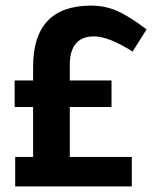

<svg xmlns="http://www.w3.org/2000/svg" viewBox="-20 -665 543 685"><path d="M377.9 -283.2H229V-105H450.2V0H34.2V-105H98.1V-283.2H32.2V-377.9H98.1V-426.8Q98.1 -644.5 304.2 -645Q354 -645 397 -626.5Q439.9 -607.9 502.9 -560.1L453.1 -481Q367.2 -535.2 315.9 -535.2Q229 -535.2 229 -433.1V-377.9H377.9Z"/></svg>

Font: Tajawal
Style: Bold
Weight: 700
Designer: Boutros Fonts
Foundry: Created by Boutros International 2017
Version: Version 1.700